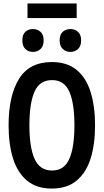

<svg xmlns="http://www.w3.org/2000/svg" viewBox="-20 -1087 603 1117"><path d="M281 10Q193 10 137.5 -36Q82 -82 56 -164.5Q30 -247 30 -358Q30 -530 90.5 -628Q151 -726 282 -726Q370 -726 425.5 -680.5Q481 -635 507 -552Q533 -469 533 -358Q533 -247 507 -164.5Q481 -82 425.5 -36Q370 10 281 10ZM283 -95Q354 -95 383.5 -163Q413 -231 413 -358Q413 -486 383.5 -553.5Q354 -621 283 -621Q210 -621 180.5 -553Q151 -485 151 -358Q151 -231 181 -163Q211 -95 283 -95ZM390 -785Q363 -785 345 -802Q327 -819 327 -852Q327 -886 345 -902Q363 -918 390 -918Q416 -918 434 -901.5Q452 -885 452 -852Q452 -819 434 -802Q416 -785 390 -785ZM172 -785Q145 -785 127.5 -802Q110 -819 110 -852Q110 -886 127.5 -902Q145 -918 172 -918Q198 -918 216 -901.5Q234 -885 234 -852Q234 -819 216 -802Q198 -785 172 -785ZM140 -982V-1067H426V-982Z"/></svg>

Font: Noto Sans Mono SemiCondensed SemiBold
Style: Regular
Weight: 600
Width: 4
Designer: Monotype Design Team
Foundry: Monotype Imaging Inc.
Version: Version 2.014; ttfautohint (v1.8.4.7-5d5b)